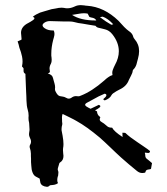

<svg xmlns="http://www.w3.org/2000/svg" viewBox="-20 -720 645 740"><path d="M164.1 -436.5Q181.2 -432.6 184.1 -419.9L187 -409.2L189.9 -398.9Q192.4 -390.6 192.4 -383.3Q192.4 -380.4 191.9 -377.9V-375.5Q191.9 -371.1 194.8 -366.2L197.8 -360.8L201.7 -355.5Q204.6 -351.6 210.4 -349.6L216.3 -348.6L221.7 -347.7Q227.5 -347.2 234.4 -343.3Q240.2 -339.8 245.1 -339.8Q250.5 -339.8 255.4 -343.3Q263.7 -349.6 272.9 -349.6Q275.9 -349.6 278.8 -349.1H285.2L292 -351.6Q334.5 -368.2 381.8 -409.7L388.7 -416L396.5 -421.9Q404.8 -428.2 413.6 -430.7Q412.6 -435.1 412.6 -439Q412.6 -446.3 415.5 -452.6L418.9 -460.9L422.9 -469.2Q438 -496.6 438 -522.5Q438 -556.6 412.6 -588.4Q400.9 -603 384.8 -606.9L373 -609.9L360.4 -612.8Q352.5 -614.3 348.1 -620.6L323.7 -624.5L298.3 -628.9L281.7 -631.3L264.6 -635.3Q258.3 -637.2 247.1 -637.2H228L173.8 -638.7H171.9Q161.1 -638.7 152.3 -633.3Q144 -627.9 144 -622.6Q144 -616.7 152.8 -610.8Q165 -602.5 184.6 -602.5H187Q189.9 -596.7 189.9 -589.4Q189.9 -586.9 189.5 -584L187.5 -575.2L185.1 -566.9Q177.7 -538.1 177.7 -513.2V-505.4L178.7 -497.6L179.2 -489.3Q179.2 -480 176.3 -474.6Q170.9 -465.3 170.9 -455.6Q170.9 -451.7 171.9 -447.3Q172.4 -446.3 172.4 -444.8Q172.4 -439.5 164.1 -436.5ZM375.5 -655.8 365.2 -653.8Q389.6 -635.3 409.2 -624.5L416.5 -626.5Q394.5 -649.9 375.5 -655.8ZM338.9 -650.9 330.6 -652.8Q326.2 -653.8 324.2 -655.3Q321.8 -660.6 317.9 -667.5Q311 -668.9 303.7 -668.9Q295.9 -668.9 287.6 -667.5L272.5 -665L257.8 -662.6Q290 -641.1 348.6 -641.1H351.1Q348.1 -647.9 338.9 -650.9ZM412.1 -228Q419.9 -212.9 452.6 -191.9L452.1 -196.8V-200.7L451.7 -208.5L461.4 -208L462.9 -207.5L463.9 -207Q479.5 -191.9 509.8 -171.9L534.2 -155.3Q548.3 -146 557.6 -138.2L558.1 -137.7V-136.2Q557.1 -130.4 551.3 -130.4L545.9 -130.9L540.5 -131.8L539.6 -131.3L538.1 -130.9L539.6 -125L540 -119.1Q540.5 -111.8 545.9 -107.9L555.7 -100.1L565.9 -91.3L564 -80.6L562 -69.3Q560.1 -67.9 556.6 -67.4L550.3 -66.4Q542 -64.9 541 -58.1Q541 -55.2 537.6 -54.2L529.8 -53.2H527.8Q517.1 -53.2 507.3 -61.5L476.6 -86.9L446.8 -112.8L426.3 -131.8L405.8 -151.4Q380.4 -175.8 364.3 -189.9Q313.5 -232.4 275.4 -253.4Q265.6 -259.3 249.5 -267.1L235.8 -273.9L221.2 -280.8Q219.2 -274.9 218.8 -268.6L219.2 -256.3V-252L219.7 -247.6Q220.2 -245.1 220.2 -242.7Q220.2 -240.7 219.7 -238.8Q217.3 -231.4 217.3 -222.7V-217.8L221.2 -197.3Q224.6 -178.2 224.6 -164.6Q224.6 -155.8 223.1 -148.9Q222.7 -146 222.7 -141.6Q222.7 -136.2 223.6 -128.9Q224.6 -123.5 224.6 -119.1Q224.6 -102.1 211.9 -94.2Q210.4 -93.3 209 -91.8L208 -88.4L206.1 -82L204.1 -75.2Q202.6 -70.8 202.6 -67.4Q202.6 -64.5 203.6 -62.5Q205.1 -59.1 205.1 -54.7Q205.1 -52.2 204.6 -49.8L204.1 -43.5L202.1 -37.6Q200.7 -31.2 200.7 -25.9Q200.7 -18.6 203.6 -14.2Q197.3 -9.3 189 -7.8L181.2 -6.8L174.8 -6.3L171.4 -4.9L168.5 -2.4Q165.5 0 161.6 0H160.6Q140.1 -2 135.7 -15.6L134.3 -23.4L132.8 -31.7L118.7 -39.1Q109.9 -43.5 105.5 -55.2Q101.1 -65.9 100.6 -81.5L99.6 -95.2V-108.4L99.1 -118.2V-127.9Q98.6 -139.6 95.7 -147.5Q94.2 -151.4 94.2 -154.8Q94.2 -159.7 96.7 -163.1Q99.6 -168 99.6 -173.8Q99.6 -181.2 94.7 -190.4Q91.8 -195.8 91.8 -203.1Q91.8 -207 92.8 -211.9Q93.8 -215.8 93.8 -221.2Q93.8 -225.1 93.3 -229L92.8 -237.8L92.3 -246.1L90.3 -256.3Q89.8 -262.2 89.8 -266.1Q90.3 -270 90.3 -273.9Q90.3 -286.1 86.9 -296.9Q82.5 -311.5 82 -332.5L81.5 -350.1L80.6 -367.7L78.1 -429.7V-433.6Q78.1 -435.5 77.1 -436Q70.8 -439 70.8 -446.8V-456.1Q69.3 -459.5 66.4 -461.9Q64.9 -462.4 64.9 -464.8L65.4 -468.3Q66.9 -475.1 66.9 -483.4Q66.9 -492.2 64.9 -502.4L60.5 -519.5L54.7 -536.1L51.8 -548.3L47.9 -560.5L62.5 -566.9L63 -569.3V-571.3L62 -582.5L61 -593.3Q61 -617.7 89.8 -631.8Q99.1 -636.7 107.4 -642.6Q112.8 -646.5 112.8 -649.4Q112.8 -652.8 106.4 -655.3Q117.7 -664.6 134.3 -671.4L150.4 -676.3L165.5 -680.7L178.7 -684.6L192.9 -687Q207.5 -690.4 217.8 -690.4Q223.1 -690.4 227.1 -689.5Q232.9 -688 239.3 -688Q253.4 -688 268.6 -695.3Q278.3 -700.2 291.5 -700.2Q297.9 -700.2 304.7 -699.2L310.5 -698.2L315.9 -697.8Q381.3 -693.4 437 -639.6L458.5 -616.2Q469.2 -605.5 475.6 -601.1Q490.7 -591.3 493.2 -579.1Q494.6 -573.7 499 -568.8Q516.1 -549.3 516.1 -522.9Q516.1 -509.3 511.7 -493.7L508.8 -482.9L505.9 -471.7Q502 -459.5 493.7 -451.7Q491.7 -450.2 491.7 -447.3Q491.2 -439.9 485.4 -429.2L476.6 -411.6Q467.8 -387.2 439.9 -374.5Q429.7 -369.6 417.5 -361.3Q412.1 -357.9 409.2 -352.5Q403.3 -340.3 383.8 -333Q378.4 -335 378.4 -337.4Q378.4 -338.9 380.4 -340.3L383.8 -343.3L386.7 -346.2Q390.1 -350.1 390.1 -353.5Q390.1 -355.5 387.7 -357.4Q385.3 -358.9 383.8 -358.9Q382.8 -358.9 382.3 -358.4Q368.2 -352.5 360.4 -348.6L315.4 -324.2Q308.1 -320.3 308.1 -315.9Q308.1 -313 313 -309.6L321.3 -304.7L329.1 -300.8Q347.2 -309.1 360.8 -315.9Q366.2 -314 366.7 -311V-310.5Q366.7 -308.6 364.3 -306.2L358.9 -302.2L354 -298.8L354.5 -299.3L346.2 -294.9L354 -290.5L354.5 -285.6L356 -280.8Q357.9 -275.4 362.3 -272.5Q364.3 -271 365.2 -269.5Q366.7 -267.6 366.7 -267.1Q364.3 -263.2 364.3 -259.8Q364.3 -255.9 367.2 -252.9Q369.1 -251 373.5 -248.5L380.4 -244.1L392.1 -234.4Q398.4 -228 410.2 -228Z"/></svg>

Font: Kurland
Style: Regular
Weight: 400
Designer: GGBot
Version: 0.22